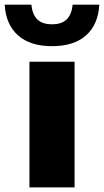

<svg xmlns="http://www.w3.org/2000/svg" viewBox="-70 -818 453 838"><path d="M58.5 0V-548.5H255.5V0ZM157 -616.5Q61.5 -616.5 8.5 -663.8Q-44.5 -711 -49.5 -797.5H67Q71 -755.5 92.5 -733.8Q114 -712 157 -712Q200 -712 221.5 -733.8Q243 -755.5 247 -797.5H363.5Q358.5 -711 305.8 -663.8Q253 -616.5 157 -616.5Z"/></svg>

Font: Encode Sans SemiExpanded SemiExpanded ExtraBold
Style: Regular
Weight: 800
Width: 6
Designer: Multiple Designers
Foundry: Impallari Type
Version: Version 3.000; ttfautohint (v1.8.3) -l 8 -r 50 -G 200 -x 14 